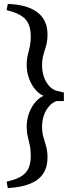

<svg xmlns="http://www.w3.org/2000/svg" viewBox="-20 -791 362 986"><path d="M308 -272H215L214 -295Q187 -303 165 -327Q143 -351 130 -385.5Q117 -420 117 -458Q117 -479 120 -495.5Q123 -512 127.5 -528Q132 -544 135 -562.5Q138 -581 138 -604Q138 -663 110 -693Q82 -723 14 -739L20 -771Q121 -767 172.5 -727.5Q224 -688 224 -613Q224 -589 220 -570Q216 -551 210 -533.5Q204 -516 200 -497.5Q196 -479 196 -456Q196 -423 206 -395Q216 -367 234 -348Q252 -329 274 -324L308 -316ZM20 175 14 142Q49 134 73 123Q97 112 111 96.5Q125 81 131.5 59.5Q138 38 138 10Q138 -22 133 -45Q128 -68 122.5 -90Q117 -112 117 -139Q117 -178 130 -212Q143 -246 165 -270.5Q187 -295 214 -302L274 -273Q252 -267 234 -247.5Q216 -228 206 -200Q196 -172 196 -140Q196 -111 203 -87Q210 -63 217 -38.5Q224 -14 224 18Q224 67 201.5 101Q179 135 133.5 153Q88 171 20 175Z"/></svg>

Font: Sutasoma
Style: Regular
Weight: 400
Designer: Izhar Fathurrohim, Akbar Rohmanto, Arusyal Khofiqoini
Foundry: Kiwari Kolektiv
Version: Version 1.102